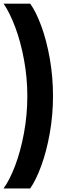

<svg xmlns="http://www.w3.org/2000/svg" viewBox="-20 -827 355 1077"><path d="M133.3 -288.1Q133.3 -391.1 114.7 -491.7Q96.2 -592.3 65.7 -673.8Q35.2 -755.4 0 -806.6H149.4Q182.6 -760.3 211.9 -680.4Q241.2 -600.6 259.3 -498.3Q277.3 -396 277.3 -288.1Q277.3 -181.6 259.3 -80.1Q241.2 21.5 211.9 101.8Q182.6 182.1 149.4 230H0Q34.2 183.1 64.7 102.8Q95.2 22.5 114.3 -79.6Q133.3 -181.6 133.3 -288.1Z"/></svg>

Font: Glacial Indifference
Style: Bold
Weight: 700
Designer: Alfredo Marco Pradil
Foundry: Alfredo Marco Pradil
Version: Version 1.312